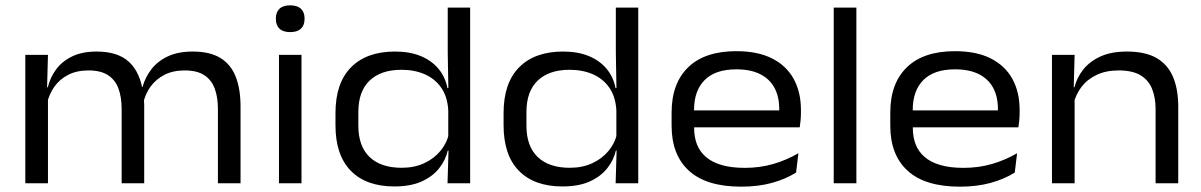

<svg xmlns="http://www.w3.org/2000/svg" viewBox="-20 -690 4524 723"><path d="M800.6 0V-279.7Q800.6 -323.4 788.7 -356Q776.8 -388.7 749.5 -406.7Q722.1 -424.8 675.3 -424.8Q631.3 -424.8 599 -408.1Q566.8 -391.5 546.7 -363.5Q526.6 -335.4 519 -299.9L506.1 -362.4H516.7Q526.3 -397.6 549.2 -428.1Q572.1 -458.5 610.8 -477.2Q649.4 -495.9 705.9 -495.9Q770.5 -495.9 810.1 -471.6Q849.6 -447.3 867.7 -401Q885.8 -354.6 885.8 -288.8V0ZM75.3 0V-483.4H160.6L157.1 -352.7L160.6 -344.5V0ZM438.1 0V-279.6Q438.1 -323.3 426.3 -356Q414.4 -388.7 387.1 -406.7Q359.8 -424.8 313 -424.8Q268.9 -424.8 236.6 -408.1Q204.3 -391.5 184.3 -362.9Q164.3 -334.2 156.5 -298.5L143.7 -361.4H160.1Q168.5 -397.5 190.9 -428.1Q213.2 -458.8 251.3 -477.4Q289.4 -495.9 343.6 -495.9Q423.9 -495.9 465.9 -456.8Q508 -417.6 518.5 -342.3Q520.8 -331.7 521.9 -319Q523 -306.2 523 -294.8V0Z M1030.5 0V-483.4H1115.3V0ZM1072.9 -569.1Q1045.6 -569.1 1032.2 -582.2Q1018.8 -595.2 1018.8 -618.4V-620.6Q1018.8 -643.8 1032.2 -656.8Q1045.6 -669.9 1072.9 -669.9Q1099.8 -669.9 1113.4 -656.8Q1126.9 -643.8 1126.9 -620.6V-618.4Q1126.9 -595.2 1113.4 -582.2Q1099.8 -569.1 1072.9 -569.1Z M1465.1 12.1Q1358.7 12.1 1301 -46.9Q1243.3 -105.8 1243.3 -218.3V-264.4Q1243.3 -377.5 1302 -436.7Q1360.7 -495.9 1467.6 -495.9Q1522.6 -495.9 1563.8 -479.1Q1605 -462.2 1630.8 -431.4Q1656.7 -400.6 1665 -358.3H1693.5L1668 -274.6Q1665.1 -325.5 1641.7 -359.5Q1618.2 -393.4 1579.6 -410.3Q1541 -427.2 1492 -427.2Q1414.5 -427.2 1372 -386.7Q1329.4 -346.2 1329.4 -268.2V-216.5Q1329.4 -139.2 1371.8 -98.7Q1414.2 -58.2 1492.6 -58.2Q1539.8 -58.2 1576.7 -75.1Q1613.6 -91.9 1638.1 -121.3Q1662.6 -150.6 1670.5 -186.9L1691.9 -123H1666.1Q1657.7 -86.6 1633.3 -55.9Q1608.9 -25.2 1567.4 -6.5Q1525.8 12.1 1465.1 12.1ZM1665.2 0 1669.2 -131.4 1668 -158.5V-329.5L1668.5 -348.5L1666 -491V-661.5H1750.4V0Z M2098.1 12.1Q1991.7 12.1 1934 -46.9Q1876.3 -105.8 1876.3 -218.3V-264.4Q1876.3 -377.5 1935 -436.7Q1993.7 -495.9 2100.6 -495.9Q2155.6 -495.9 2196.8 -479.1Q2238 -462.2 2263.8 -431.4Q2289.7 -400.6 2298 -358.3H2326.5L2301 -274.6Q2298.1 -325.5 2274.7 -359.5Q2251.2 -393.4 2212.6 -410.3Q2174 -427.2 2125 -427.2Q2047.5 -427.2 2005 -386.7Q1962.4 -346.2 1962.4 -268.2V-216.5Q1962.4 -139.2 2004.8 -98.7Q2047.2 -58.2 2125.6 -58.2Q2172.8 -58.2 2209.7 -75.1Q2246.6 -91.9 2271.1 -121.3Q2295.6 -150.6 2303.5 -186.9L2324.9 -123H2299.1Q2290.7 -86.6 2266.3 -55.9Q2241.9 -25.2 2200.4 -6.5Q2158.8 12.1 2098.1 12.1ZM2298.2 0 2302.2 -131.4 2301 -158.5V-329.5L2301.5 -348.5L2299 -491V-661.5H2383.4V0Z M2771.1 12.9Q2640.5 12.9 2574.8 -46.6Q2509 -106.1 2509 -216.6V-266.3Q2509 -376.1 2571.5 -436.7Q2633.9 -497.3 2752.8 -497.3Q2833.1 -497.3 2887.3 -470Q2941.4 -442.6 2968.7 -392.9Q2996 -343.2 2996 -276V-265.2Q2996 -251.5 2994.8 -237.3Q2993.5 -223 2991.4 -210.5H2912.3Q2913.5 -228 2913.9 -245.8Q2914.3 -263.5 2914.3 -278.9Q2914.3 -326.4 2896.1 -359.8Q2877.8 -393.2 2841.9 -411.1Q2805.9 -428.9 2752.8 -428.9Q2673.6 -428.9 2633.5 -388.6Q2593.5 -348.4 2593.5 -275.7V-248.7L2593.9 -239V-207.7Q2593.9 -173.9 2604.4 -146.6Q2614.9 -119.3 2637.8 -99.3Q2660.6 -79.4 2697 -68.7Q2733.4 -57.9 2784.6 -57.9Q2841.8 -57.9 2891.8 -72.5Q2941.7 -87 2986.5 -113L2977.7 -40.1Q2938 -15.3 2886.5 -1.2Q2835 12.9 2771.1 12.9ZM2550.5 -210.5V-274.3H2973.9V-210.5Z M3119.5 0V-661.5H3204.8V0Z M3594.6 12.9Q3464 12.9 3398.3 -46.6Q3332.5 -106.1 3332.5 -216.6V-266.3Q3332.5 -376.1 3395 -436.7Q3457.4 -497.3 3576.3 -497.3Q3656.6 -497.3 3710.8 -470Q3764.9 -442.6 3792.2 -392.9Q3819.5 -343.2 3819.5 -276V-265.2Q3819.5 -251.5 3818.3 -237.3Q3817 -223 3814.9 -210.5H3735.8Q3737 -228 3737.4 -245.8Q3737.8 -263.5 3737.8 -278.9Q3737.8 -326.4 3719.6 -359.8Q3701.3 -393.2 3665.4 -411.1Q3629.4 -428.9 3576.3 -428.9Q3497.1 -428.9 3457 -388.6Q3417 -348.4 3417 -275.7V-248.7L3417.4 -239V-207.7Q3417.4 -173.9 3427.9 -146.6Q3438.4 -119.3 3461.3 -99.3Q3484.1 -79.4 3520.5 -68.7Q3556.9 -57.9 3608.1 -57.9Q3665.3 -57.9 3715.3 -72.5Q3765.2 -87 3810 -113L3801.2 -40.1Q3761.5 -15.3 3710 -1.2Q3658.5 12.9 3594.6 12.9ZM3374 -210.5V-274.3H3797.4V-210.5Z M4331.5 0V-278.9Q4331.5 -322.5 4318.3 -355.4Q4305.1 -388.3 4274.8 -406.5Q4244.5 -424.8 4192.5 -424.8Q4145 -424.8 4109.7 -408.1Q4074.4 -391.5 4052.6 -362.9Q4030.8 -334.2 4022.5 -298.5L4008.5 -361.4H4026.1Q4034.9 -397.5 4059.1 -428.1Q4083.3 -458.8 4124.1 -477.4Q4165 -495.9 4223.5 -495.9Q4293.2 -495.9 4335.5 -471.3Q4377.7 -446.7 4397.3 -400.2Q4416.8 -353.6 4416.8 -288.2V0ZM3941.3 0V-483.4H4026.6L4023.1 -352.8L4026.6 -345.3V0Z"/></svg>

Font: Anek Gurmukhi Medium SemiExpanded
Style: Regular
Weight: 500
Width: 6
Version: Version 1.003